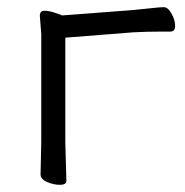

<svg xmlns="http://www.w3.org/2000/svg" viewBox="-20 -505 516 535"><path d="M165 -1Q165 10 147 10Q129 10 111 2Q93 -6 93 -19L95 -108V-410L91 -461Q91 -475 104 -475Q117 -475 134.5 -469Q152 -463 153 -462L351 -477Q374 -479 399.5 -482Q425 -485 436.5 -485Q448 -485 458 -467Q468 -449 468 -433Q468 -417 455 -417H432Q390 -417 352 -415L162 -400V-107Z"/></svg>

Font: LXGW WenKai TC
Style: Regular
Weight: 400
Designer: LXGW / Fontworks Inc.
Foundry: LXGW / Fontworks Inc.
Version: Version 1.330